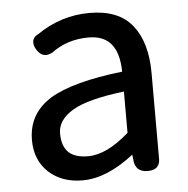

<svg xmlns="http://www.w3.org/2000/svg" viewBox="-46 -577 655 669"><g transform="rotate(-5 281.5 -242.5)"><path d="M98.6 4.9Q52.7 -38.1 52.7 -107.9Q52.7 -177.7 97.7 -222.7Q113.3 -238.3 133.8 -251Q213.9 -298.8 386.7 -318.4Q385.7 -388.7 354.5 -420.9Q328.1 -447.3 280.3 -447.3Q205.1 -447.3 149.4 -405.3Q149.4 -405.3 148.4 -405.3Q137.7 -399.4 127.9 -399.4Q108.4 -399.4 94.7 -421.9Q86.9 -434.6 86.9 -446.3Q86.9 -464.8 107.4 -474.6Q191.4 -532.2 291 -532.2Q392.6 -532.2 440.4 -472.2Q488.3 -412.1 488.3 -304.7V-3.9Q488.3 13.7 478 23.9Q467.8 34.2 445.3 34.2Q422.9 34.2 411.1 22.5Q401.4 12.7 399.4 -2.9L396.5 -27.3Q301.8 46.9 216.8 46.9Q144.5 46.9 98.6 4.9ZM152.3 -123Q152.3 -79.1 174.3 -57.1Q196.3 -35.2 243.2 -35.2Q308.6 -35.2 386.7 -104.5V-249Q258.8 -233.4 206.1 -202.1Q152.3 -169.9 152.3 -123Z"/></g></svg>

Font: TaiwanPearl
Style: Regular
Weight: 400
Version: Version 2.102